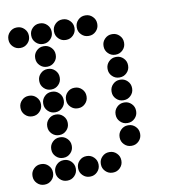

<svg xmlns="http://www.w3.org/2000/svg" viewBox="-79 -765 757 830"><g transform="rotate(-10 300.0 -350.0)"><path d="M49 -695Q31 -695 18 -682Q5 -669 5 -651V-649Q5 -631 18 -618Q31 -605 49 -605H51Q69 -605 82 -618Q95 -631 95 -649V-651Q95 -669 82 -682Q69 -695 51 -695ZM149 -695Q131 -695 118 -682Q105 -669 105 -651V-649Q105 -631 118 -618Q131 -605 149 -605H151Q169 -605 182 -618Q195 -631 195 -649V-651Q195 -669 182 -682Q169 -695 151 -695ZM249 -695Q231 -695 218 -682Q205 -669 205 -651V-649Q205 -631 218 -618Q231 -605 249 -605H251Q269 -605 282 -618Q295 -631 295 -649V-651Q295 -669 282 -682Q269 -695 251 -695ZM349 -695Q331 -695 318 -682Q305 -669 305 -651V-649Q305 -631 318 -618Q331 -605 349 -605H351Q369 -605 382 -618Q395 -631 395 -649V-651Q395 -669 382 -682Q369 -695 351 -695ZM149 -595Q131 -595 118 -582Q105 -569 105 -551V-549Q105 -531 118 -518Q131 -505 149 -505H151Q169 -505 182 -518Q195 -531 195 -549V-551Q195 -569 182 -582Q169 -595 151 -595ZM449 -595Q431 -595 418 -582Q405 -569 405 -551V-549Q405 -531 418 -518Q431 -505 449 -505H451Q469 -505 482 -518Q495 -531 495 -549V-551Q495 -569 482 -582Q469 -595 451 -595ZM149 -495Q131 -495 118 -482Q105 -469 105 -451V-449Q105 -431 118 -418Q131 -405 149 -405H151Q169 -405 182 -418Q195 -431 195 -449V-451Q195 -469 182 -482Q169 -495 151 -495ZM449 -495Q431 -495 418 -482Q405 -469 405 -451V-449Q405 -431 418 -418Q431 -405 449 -405H451Q469 -405 482 -418Q495 -431 495 -449V-451Q495 -469 482 -482Q469 -495 451 -495ZM49 -395Q31 -395 18 -382Q5 -369 5 -351V-349Q5 -331 18 -318Q31 -305 49 -305H51Q69 -305 82 -318Q95 -331 95 -349V-351Q95 -369 82 -382Q69 -395 51 -395ZM149 -395Q131 -395 118 -382Q105 -369 105 -351V-349Q105 -331 118 -318Q131 -305 149 -305H151Q169 -305 182 -318Q195 -331 195 -349V-351Q195 -369 182 -382Q169 -395 151 -395ZM249 -395Q231 -395 218 -382Q205 -369 205 -351V-349Q205 -331 218 -318Q231 -305 249 -305H251Q269 -305 282 -318Q295 -331 295 -349V-351Q295 -369 282 -382Q269 -395 251 -395ZM449 -395Q431 -395 418 -382Q405 -369 405 -351V-349Q405 -331 418 -318Q431 -305 449 -305H451Q469 -305 482 -318Q495 -331 495 -349V-351Q495 -369 482 -382Q469 -395 451 -395ZM149 -295Q131 -295 118 -282Q105 -269 105 -251V-249Q105 -231 118 -218Q131 -205 149 -205H151Q169 -205 182 -218Q195 -231 195 -249V-251Q195 -269 182 -282Q169 -295 151 -295ZM449 -295Q431 -295 418 -282Q405 -269 405 -251V-249Q405 -231 418 -218Q431 -205 449 -205H451Q469 -205 482 -218Q495 -231 495 -249V-251Q495 -269 482 -282Q469 -295 451 -295ZM149 -195Q131 -195 118 -182Q105 -169 105 -151V-149Q105 -131 118 -118Q131 -105 149 -105H151Q169 -105 182 -118Q195 -131 195 -149V-151Q195 -169 182 -182Q169 -195 151 -195ZM449 -195Q431 -195 418 -182Q405 -169 405 -151V-149Q405 -131 418 -118Q431 -105 449 -105H451Q469 -105 482 -118Q495 -131 495 -149V-151Q495 -169 482 -182Q469 -195 451 -195ZM49 -95Q31 -95 18 -82Q5 -69 5 -51V-49Q5 -31 18 -18Q31 -5 49 -5H51Q69 -5 82 -18Q95 -31 95 -49V-51Q95 -69 82 -82Q69 -95 51 -95ZM149 -95Q131 -95 118 -82Q105 -69 105 -51V-49Q105 -31 118 -18Q131 -5 149 -5H151Q169 -5 182 -18Q195 -31 195 -49V-51Q195 -69 182 -82Q169 -95 151 -95ZM249 -95Q231 -95 218 -82Q205 -69 205 -51V-49Q205 -31 218 -18Q231 -5 249 -5H251Q269 -5 282 -18Q295 -31 295 -49V-51Q295 -69 282 -82Q269 -95 251 -95ZM349 -95Q331 -95 318 -82Q305 -69 305 -51V-49Q305 -31 318 -18Q331 -5 349 -5H351Q369 -5 382 -18Q395 -31 395 -49V-51Q395 -69 382 -82Q369 -95 351 -95Z"/></g></svg>

Font: Doto Rounded Black
Style: Regular
Weight: 900
Monospace: yes
Version: Version 1.000